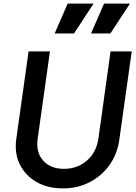

<svg xmlns="http://www.w3.org/2000/svg" viewBox="-20 -1029 752 1061"><path d="M328 12Q242 12 180.5 -24Q119 -60 89 -121.5Q59 -183 70 -261L138 -745H256L188 -261Q178 -187 218.5 -141.5Q259 -96 334 -96Q407 -96 460 -141.5Q513 -187 524 -265L591 -745H708L639 -255Q628 -177 585 -117Q542 -57 476 -22.5Q410 12 328 12ZM282 -844 354 -1009H497L389 -844ZM483 -844 555 -1009H698L590 -844Z"/></svg>

Font: Plus Jakarta Sans SemiBold
Style: Italic
Weight: 600
Italic angle: -8°
Designer: Gumpita Rahayu
Foundry: Tokotype
Version: Version 2.071; ttfautohint (v1.8.4.7-5d5b);gftools[0.9.29]